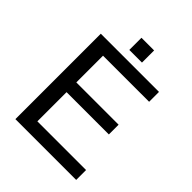

<svg xmlns="http://www.w3.org/2000/svg" viewBox="-223 -923 1047 1047"><g transform="rotate(45 300.0 -400.0)"><path d="M79.1 0V-658.7H527.8V-582.5H172.4V-376.5H498.5V-301.3H172.4V-76.2H547.9V0ZM251.5 -706.1V-799.8H349.1V-706.1Z"/></g></svg>

Font: Liberation Mono
Style: Regular
Weight: 400
Monospace: yes
Designer: Steve Matteson
Foundry: Ascender Corporation
Version: Version 2.1.5